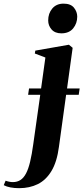

<svg xmlns="http://www.w3.org/2000/svg" viewBox="-149 -754 446 1028"><path d="M-46.5 253.5Q-71.5 253.5 -92.8 249.5Q-114 245.5 -129 237.5L-119 213.5Q-109.5 217 -99.5 219Q-89.5 221 -80.5 221Q-57 221 -39.8 210Q-22.5 199 -9.8 175Q3 151 12.2 112.2Q21.5 73.5 29 18.5L66.5 -246.5H1.5L6.5 -280.5H71L94 -446L37.5 -467.5L40 -483L220 -514.5L240 -498L210 -280.5H277.5L272.5 -246.5H205L166.5 32.5Q156 112.5 126.8 161.2Q97.5 210 53.5 231.8Q9.5 253.5 -46.5 253.5ZM179.5 -575.5Q145.5 -575.5 127.2 -596.2Q109 -617 109 -644.5Q109 -682.5 131 -708.5Q153 -734.5 191.5 -734.5Q229.5 -734.5 247 -712.8Q264.5 -691 264.5 -665Q264.5 -629 242.8 -602.2Q221 -575.5 179.5 -575.5Z"/></svg>

Font: Merriweather 144pt
Style: Bold Italic
Weight: 700
Italic angle: -7.8°
Version: Version 2.101